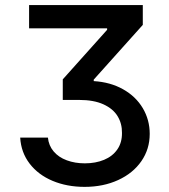

<svg xmlns="http://www.w3.org/2000/svg" viewBox="-20 -727 666 757"><path d="M314.5 -83Q356.9 -83 390.4 -96.9Q423.8 -110.8 442.6 -137.9Q461.4 -165 460.9 -203.1Q461.4 -239.7 443.6 -269Q425.8 -298.3 387.7 -315.7Q349.6 -333 292 -333H227.5V-414.1L402.3 -609.4V-615.2H94.7V-707H543V-628.9L349.6 -413.1V-407.2Q415 -403.3 465.3 -375Q515.6 -346.7 543 -300.5Q570.3 -254.4 570.3 -199.2Q570.3 -139.2 537.4 -91.6Q504.4 -43.9 445.8 -17.1Q387.2 9.8 313.5 9.8Q244.1 9.8 187.5 -13.9Q130.9 -37.6 96.9 -81.8Q63 -126 59.6 -184.6H168.9Q171.9 -153.3 191.4 -130.1Q210.9 -106.9 243.2 -95Q275.4 -83 314.5 -83Z"/></svg>

Font: Pretendard JP Medium
Style: Regular
Weight: 500
Designer: Base glyphs from Inter by Rasmus Andersson; Hangeul glyphs from Noto Sans CJK(Source Han Sans) by Jang Soo-young and Kan
Foundry: Kil Hyung-jin
Version: Version 1.309